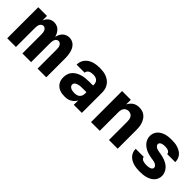

<svg xmlns="http://www.w3.org/2000/svg" viewBox="163 -1397 2274 2274"><g transform="rotate(45 1300.0 -260.0)"><path d="M73 0V-520H219V-444Q226 -462 237 -478Q248 -494 263 -505.5Q278 -517 296.5 -522.5Q315 -528 334 -528Q358 -528 380 -519.5Q402 -511 418.5 -494.5Q435 -478 446 -457Q457 -436 463 -413Q468 -436 478 -457Q488 -478 504.5 -494.5Q521 -511 543 -519.5Q565 -528 588 -528Q611 -528 633.5 -519.5Q656 -511 672.5 -494.5Q689 -478 699.5 -457Q710 -436 716 -413Q722 -390 724.5 -367Q727 -344 727 -320V0H581V-320Q581 -335 579 -349.5Q577 -364 571 -377Q565 -390 553 -399Q541 -408 527 -408Q512 -408 500.5 -399Q489 -390 483 -377Q477 -364 475 -349.5Q473 -335 473 -320V0H327V-320Q327 -335 325 -349.5Q323 -364 317 -377Q311 -390 299.5 -399Q288 -408 273 -408Q259 -408 247 -399Q235 -390 229 -377Q223 -364 221 -349.5Q219 -335 219 -320V0Z M1040 8Q1019 8 997.5 5Q976 2 956 -6Q936 -14 919 -28Q902 -42 890.5 -60Q879 -78 874 -99.5Q869 -121 869 -142Q869 -172 878 -200.5Q887 -229 906.5 -250.5Q926 -272 952 -286.5Q978 -301 1006.5 -309Q1035 -317 1064 -320Q1093 -323 1122 -323H1188V-338Q1188 -355 1182 -371Q1176 -387 1162.5 -398Q1149 -409 1132.5 -413Q1116 -417 1099 -417Q1084 -417 1069.5 -415Q1055 -413 1041.5 -406.5Q1028 -400 1019 -388Q1010 -376 1010 -361V-360H875V-364Q875 -390 884 -415Q893 -440 909.5 -459.5Q926 -479 948.5 -493Q971 -507 996 -514.5Q1021 -522 1047 -525Q1073 -528 1099 -528Q1127 -528 1154.5 -524.5Q1182 -521 1208 -511Q1234 -501 1256.5 -484Q1279 -467 1294.5 -443.5Q1310 -420 1316.5 -393Q1323 -366 1323 -338V0H1188V-74Q1178 -54 1162 -38Q1146 -22 1126.5 -11Q1107 0 1085 4Q1063 8 1040 8ZM1095 -103Q1113 -103 1131 -107.5Q1149 -112 1162.5 -124Q1176 -136 1182 -153.5Q1188 -171 1188 -189V-212H1122Q1110 -212 1098 -211.5Q1086 -211 1074 -209Q1062 -207 1050.5 -203.5Q1039 -200 1028.5 -194.5Q1018 -189 1011 -178.5Q1004 -168 1004 -156Q1004 -141 1014 -129.5Q1024 -118 1037.5 -112.5Q1051 -107 1066 -105Q1081 -103 1095 -103Z M1477 0V-520H1623V-441Q1632 -460 1646 -477Q1660 -494 1678 -506Q1696 -518 1717.5 -523Q1739 -528 1760 -528Q1786 -528 1811 -520.5Q1836 -513 1856 -496.5Q1876 -480 1889 -458Q1902 -436 1910 -411.5Q1918 -387 1920.5 -361.5Q1923 -336 1923 -310V0H1777V-310Q1777 -328 1773.5 -345.5Q1770 -363 1760.5 -377.5Q1751 -392 1734.5 -400Q1718 -408 1700 -408Q1682 -408 1665.5 -400Q1649 -392 1639.5 -377.5Q1630 -363 1626.5 -345.5Q1623 -328 1623 -310V0Z M2299 8Q2274 8 2248.5 5.5Q2223 3 2199 -3.5Q2175 -10 2152.5 -22Q2130 -34 2112.5 -52Q2095 -70 2085 -94Q2075 -118 2075 -143V-150H2210V-149Q2210 -135 2221 -125Q2232 -115 2245 -110.5Q2258 -106 2271.5 -104.5Q2285 -103 2299 -103Q2313 -103 2326.5 -104Q2340 -105 2353 -109Q2366 -113 2377 -122Q2388 -131 2388 -145Q2388 -158 2379.5 -168.5Q2371 -179 2359.5 -185.5Q2348 -192 2335 -195Q2322 -198 2309 -200Q2296 -202 2283 -204Q2270 -206 2257.5 -209Q2245 -212 2232.5 -215.5Q2220 -219 2207.5 -223.5Q2195 -228 2183.5 -234Q2172 -240 2161 -247Q2150 -254 2140 -262.5Q2130 -271 2121.5 -281Q2113 -291 2106 -302.5Q2099 -314 2094.5 -326Q2090 -338 2087.5 -351Q2085 -364 2085 -377Q2085 -402 2094 -425.5Q2103 -449 2119.5 -467Q2136 -485 2158 -497Q2180 -509 2203.5 -516Q2227 -523 2251.5 -525.5Q2276 -528 2301 -528Q2326 -528 2350.5 -525.5Q2375 -523 2398.5 -516Q2422 -509 2444 -497Q2466 -485 2482.5 -467Q2499 -449 2508 -425.5Q2517 -402 2517 -377V-370H2382V-372Q2382 -385 2373 -394.5Q2364 -404 2352 -409Q2340 -414 2327 -415.5Q2314 -417 2301 -417Q2288 -417 2275.5 -416Q2263 -415 2251 -410.5Q2239 -406 2229.5 -397Q2220 -388 2220 -376Q2220 -363 2228.5 -352Q2237 -341 2248.5 -335Q2260 -329 2273 -325.5Q2286 -322 2298.5 -320Q2311 -318 2324 -316Q2337 -314 2350 -311Q2363 -308 2375.5 -304.5Q2388 -301 2400 -296.5Q2412 -292 2424 -286Q2436 -280 2447 -273Q2458 -266 2468 -257.5Q2478 -249 2486.5 -239Q2495 -229 2501.5 -217.5Q2508 -206 2513 -194Q2518 -182 2520.5 -169Q2523 -156 2523 -143Q2523 -118 2513.5 -94Q2504 -70 2486.5 -52Q2469 -34 2446 -22Q2423 -10 2399 -3.5Q2375 3 2349.5 5.5Q2324 8 2299 8Z"/></g></svg>

Font: Iosevka Aile Heavy
Style: Regular
Weight: 900
Designer: Belleve Invis
Foundry: Belleve Invis
Version: Version 31.1.0; ttfautohint (v1.8.4)